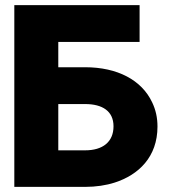

<svg xmlns="http://www.w3.org/2000/svg" viewBox="-20 -731 665 751"><path d="M36 0H313C355 0 395 -6 429 -17C522 -47 596 -117 596 -236C596 -271 589 -302 575 -331C534 -418 439 -468 313 -468H208V-567H526V-711H36ZM208 -143V-324H313C381 -324 424 -296 424 -237C424 -176 382 -143 313 -143Z"/></svg>

Font: Asimov Pro
Style: Ult
Weight: 900
Designer: Google
Version: Version 2.000980; 2014